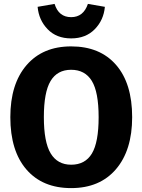

<svg xmlns="http://www.w3.org/2000/svg" viewBox="-20 -948 731 985"><path d="M173 -913 260 -928Q281 -860 345 -860Q408 -860 431 -928L518 -913Q512 -845 466 -798Q420 -751 345 -751Q270 -751 224.5 -798Q179 -845 173 -913ZM345 -710Q493 -710 575.5 -615Q658 -520 658 -347Q658 -177 575 -80Q492 17 345 17Q198 17 115.5 -78.5Q33 -174 33 -347Q33 -517 116 -613.5Q199 -710 345 -710ZM345 -103Q417 -103 451.5 -160.5Q486 -218 486 -347Q486 -476 451 -533Q416 -590 345 -590Q274 -590 239.5 -532.5Q205 -475 205 -347Q205 -219 240 -161Q275 -103 345 -103Z"/></svg>

Font: Fira Sans
Style: Bold
Weight: 700
Designer: bBox Type GmbH & Carrois Corporate GbR & Edenspiekermann AG
Foundry: bBox Type GmbH & Carrois Corporate GbR & Edenspiekermann AG
Version: Version 4.301;PS 004.301;hotconv 1.0.88;makeotf.lib2.5.64775